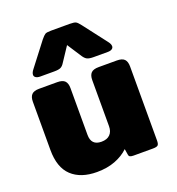

<svg xmlns="http://www.w3.org/2000/svg" viewBox="-135 -845 893 969"><g transform="rotate(-20 311.5 -360.0)"><path d="M85 -556Q85 -568 97 -583L193 -708Q207 -725 215 -730Q223 -735 247 -735H348Q372 -735 380.5 -730Q389 -725 402 -708L498 -583Q510 -568 510 -556Q510 -547 502 -541.5Q494 -536 479 -536H404Q380 -536 369 -541.5Q358 -547 348 -562L298 -639L247 -562Q238 -547 227 -541.5Q216 -536 192 -536H117Q102 -536 93.5 -541.5Q85 -547 85 -556ZM38 -170V-429Q38 -455 50 -467.5Q62 -480 90 -480H187Q216 -480 228 -467.5Q240 -455 240 -429V-178Q240 -121 295 -121Q325 -121 341 -137Q357 -153 357 -182V-429Q357 -455 369 -467.5Q381 -480 410 -480H507Q536 -480 548 -467.5Q560 -455 560 -429V-31Q560 -12 553.5 -6Q547 0 526 0H423Q411 0 404.5 -3Q398 -6 397 -15L392 -46Q363 -18 320 -1.5Q277 15 222 15Q135 15 86.5 -30.5Q38 -76 38 -170Z"/></g></svg>

Font: Mitr SemiBold
Style: Regular
Weight: 600
Designer: Thanarat Vachiruckul
Foundry: Cadson Demak
Version: Version 1.002